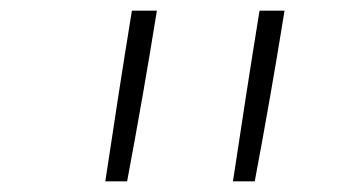

<svg xmlns="http://www.w3.org/2000/svg" viewBox="-20 -792 640 361"><path d="M178 -451Q190 -531 202.5 -611.5Q215 -692 228 -772H275Q262 -691 248 -611Q234 -531 219 -451ZM418 -451Q430 -531 442.5 -611.5Q455 -692 468 -772H515Q502 -691 488 -611Q474 -531 459 -451Z"/></svg>

Font: Iosevka Curly XLtExObl
Style: Regular
Weight: 200
Width: 7
Italic angle: -9°
Monospace: yes
Designer: Belleve Invis
Foundry: Belleve Invis
Version: Version 11.0.1; ttfautohint (v1.8.3)